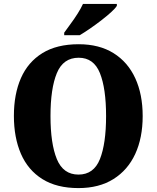

<svg xmlns="http://www.w3.org/2000/svg" viewBox="-20 -951 800 981"><path d="M381 10Q270 10 196.5 -36Q123 -82 87 -165Q51 -248 51 -359Q51 -470 87 -552Q123 -634 196.5 -679.5Q270 -725 382 -725Q487 -725 560 -679.5Q633 -634 671 -551.5Q709 -469 709 -358Q709 -247 671 -164.5Q633 -82 559.5 -36Q486 10 381 10ZM381 -59Q459 -59 490.5 -138Q522 -217 522 -358Q522 -499 490.5 -577.5Q459 -656 382 -656Q303 -656 270.5 -577.5Q238 -499 238 -358Q238 -217 270.5 -138Q303 -59 381 -59ZM308 -784Q322 -804 341 -829.5Q360 -855 377 -882Q394 -909 404 -931H577V-921Q569 -908 547.5 -888.5Q526 -869 497.5 -847Q469 -825 440 -805Q411 -785 387 -771H308Z"/></svg>

Font: Noto Serif Armenian SemiCondensed ExtraBold
Style: Regular
Weight: 800
Width: 4
Designer: Monotype Design Team
Foundry: Monotype Imaging Inc.
Version: Version 2.008; ttfautohint (v1.8.4.7-5d5b)